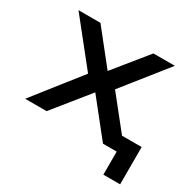

<svg xmlns="http://www.w3.org/2000/svg" viewBox="-140 -646 934 923"><g transform="rotate(30 327.0 -184.5)"><path d="M542 128V0H502V-79H635V128ZM34 0 257 -283 260 -225 43 -497H165L312 -312H309L459 -497H578L363 -227L365 -281L589 0H466L309 -197H312L153 0Z"/></g></svg>

Font: Nunito Sans 7pt SemiExpanded Medium
Style: Regular
Weight: 500
Width: 6
Designer: Vernon Adams
Foundry: Vernon Adams
Version: Version 3.101;gftools[0.9.27]